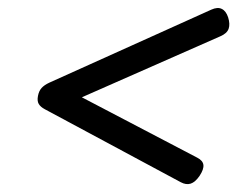

<svg xmlns="http://www.w3.org/2000/svg" viewBox="-20 -529 640 489"><path d="M482.4 -127.4Q496.6 -120.1 498 -109.1Q499.5 -98.1 488.3 -81.1Q477.1 -64.9 465.6 -61.3Q454.1 -57.6 440.4 -64.9L93.8 -251Q83 -256.8 78.6 -264.4Q74.2 -272 76.7 -284.7Q79.1 -297.4 85.9 -304.9Q92.8 -312.5 105.5 -318.4L518.1 -504.4Q534.2 -511.7 544.9 -506.3Q555.7 -501 561 -484.9Q566.4 -467.8 562.3 -455.8Q558.1 -443.8 541 -436.5L188.5 -281.2Z"/></svg>

Font: Courier Prime
Style: Italic
Weight: 400
Monospace: yes
Designer: Alan Dague-Greene
Foundry: Quote-Unquote Apps
Version: Version 1.202